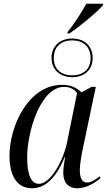

<svg xmlns="http://www.w3.org/2000/svg" viewBox="-20 -1002 580 1032"><path d="M344 -831 342 -822H353C412 -862 501 -936 532 -972L535 -982H444C418 -934 378 -873 344 -831ZM368 -587C430 -587 478 -624 478 -690C478 -758 430 -795 368 -795C306 -795 257 -757 257 -691C257 -625 306 -587 368 -587ZM368 -597C311 -597 269 -628 269 -690C269 -752 310 -785 368 -785C425 -785 467 -753 467 -690C467 -628 425 -597 368 -597ZM151 10C224 10 281 -45 328 -158H330C325 -124 320 -101 320 -72C320 -20 348 10 396 10C444 10 495 -21 521 -46L515 -54C489 -33 468 -21 447 -21C422 -21 409 -44 409 -89C409 -118 420 -181 426 -207L495 -535H472L418 -506C394 -528 365 -546 314 -546C131 -546 31 -322 31 -165C31 -63 68 10 151 10ZM189 -14C151 -14 126 -54 126 -155C126 -295 198 -535 325 -535C353 -535 380 -524 394 -501L340 -235C321 -142 253 -14 189 -14Z"/></svg>

Font: Noto Serif Display SemiCondensed
Style: Italic
Weight: 400
Width: 4
Italic angle: -12°
Designer: Monotype Design Team
Foundry: Monotype Imaging Inc.
Version: Version 2.009